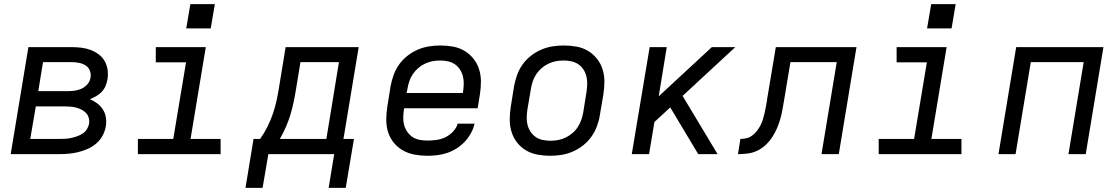

<svg xmlns="http://www.w3.org/2000/svg" viewBox="-20 -749 5440 933"><path d="M32 0 118 -520H329Q353 -520 376.5 -517Q400 -514 421 -506Q442 -498 460 -484.5Q478 -471 489 -451.5Q500 -432 503 -409Q506 -386 502 -362Q499 -346 492.5 -330.5Q486 -315 474 -302.5Q462 -290 447 -281.5Q432 -273 417 -267Q436 -259 452.5 -246.5Q469 -234 480 -217Q491 -200 494.5 -178.5Q498 -157 494 -134Q490 -111 478 -89Q466 -67 447 -51Q428 -35 405 -25Q382 -15 359 -9.5Q336 -4 312.5 -2Q289 0 266 0ZM166 -306H308Q319 -306 330.5 -307Q342 -308 353.5 -310.5Q365 -313 376 -318Q387 -323 396.5 -331Q406 -339 412 -349.5Q418 -360 420 -372Q423 -390 416.5 -406Q410 -422 396 -431Q382 -440 364.5 -443.5Q347 -447 329 -447H189ZM127 -74H266Q280 -74 294.5 -74.5Q309 -75 323.5 -78Q338 -81 352.5 -86Q367 -91 380 -99Q393 -107 401.5 -120Q410 -133 413 -148Q415 -163 411 -177Q407 -191 397.5 -200.5Q388 -210 375.5 -216.5Q363 -223 349 -226.5Q335 -230 320 -231Q305 -232 291 -232H154Z M650 0V-74H822L884 -446H737V-520H980L906 -74H1052V0ZM885 -611 905 -729H1024L1004 -611Z M1173 164 1212 -74H1244Q1264 -102 1279.5 -133Q1295 -164 1306 -196Q1317 -228 1324 -260.5Q1331 -293 1336 -325L1368 -520H1723L1649 -74H1700L1660 164H1577L1604 0H1284L1256 164ZM1340 -74H1566L1627 -447H1440L1418 -313Q1413 -282 1406.5 -251.5Q1400 -221 1391 -191Q1382 -161 1369 -131.5Q1356 -102 1340 -74Z M2057 8Q2026 8 1995.5 2.5Q1965 -3 1939 -17.5Q1913 -32 1894 -55Q1875 -78 1866 -106.5Q1857 -135 1857 -166.5Q1857 -198 1862 -230L1878 -330Q1883 -357 1892.5 -384Q1902 -411 1919 -435Q1936 -459 1959.5 -477.5Q1983 -496 2009.5 -507.5Q2036 -519 2064 -523.5Q2092 -528 2119 -528Q2151 -528 2181.5 -522.5Q2212 -517 2237 -502Q2262 -487 2280.5 -464Q2299 -441 2308 -412.5Q2317 -384 2317 -353Q2317 -322 2312 -290L2301 -223H1944L1943 -218Q1940 -198 1939.5 -178.5Q1939 -159 1944 -141Q1949 -123 1959.5 -108Q1970 -93 1985 -83Q2000 -73 2019 -69.5Q2038 -66 2057 -66Q2079 -66 2101 -69Q2123 -72 2144 -82Q2165 -92 2181.5 -109.5Q2198 -127 2204 -148H2286Q2281 -125 2268.5 -102Q2256 -79 2238.5 -60.5Q2221 -42 2199 -28Q2177 -14 2153.5 -6Q2130 2 2105.5 5Q2081 8 2057 8ZM1956 -297H2229L2230 -302Q2233 -322 2233.5 -341Q2234 -360 2229.5 -378Q2225 -396 2215 -411.5Q2205 -427 2190 -437Q2175 -447 2156.5 -451Q2138 -455 2118 -455Q2100 -455 2081.5 -451.5Q2063 -448 2045 -439.5Q2027 -431 2012 -418Q1997 -405 1986 -388.5Q1975 -372 1969 -354Q1963 -336 1960 -318Z M2654 8Q2623 8 2592.5 2.5Q2562 -3 2536.5 -18Q2511 -33 2493 -56Q2475 -79 2466 -107.5Q2457 -136 2457 -167Q2457 -198 2462 -230L2478 -330Q2483 -357 2492.5 -384Q2502 -411 2519 -435Q2536 -459 2559.5 -477.5Q2583 -496 2609.5 -507.5Q2636 -519 2664 -523.5Q2692 -528 2719 -528Q2751 -528 2781.5 -522.5Q2812 -517 2837 -502Q2862 -487 2880.5 -464Q2899 -441 2908 -412.5Q2917 -384 2917 -353Q2917 -322 2912 -290L2895 -190Q2891 -163 2881 -136Q2871 -109 2854 -85Q2837 -61 2813.5 -42.5Q2790 -24 2763.5 -12.5Q2737 -1 2709 3.5Q2681 8 2654 8ZM2655 -65Q2673 -65 2692 -68.5Q2711 -72 2728.5 -80.5Q2746 -89 2761.5 -102Q2777 -115 2787.5 -131.5Q2798 -148 2804.5 -166Q2811 -184 2814 -202L2830 -302Q2833 -322 2833.5 -341Q2834 -360 2829.5 -378Q2825 -396 2815 -411.5Q2805 -427 2790 -437Q2775 -447 2756.5 -451Q2738 -455 2718 -455Q2700 -455 2681.5 -451.5Q2663 -448 2645 -439.5Q2627 -431 2612 -418Q2597 -405 2586 -388.5Q2575 -372 2569 -354Q2563 -336 2560 -318L2543 -218Q2540 -198 2539.5 -179Q2539 -160 2543.5 -142Q2548 -124 2558.5 -108.5Q2569 -93 2583.5 -83Q2598 -73 2617 -69Q2636 -65 2655 -65Z M3050 0 3137 -520H3220L3181 -281L3439 -520H3553L3297 -283L3467 0H3373L3237 -227L3160 -156L3134 0Z M3566 0 3578 -74Q3593 -74 3608 -77.5Q3623 -81 3636 -91Q3649 -101 3659 -114Q3669 -127 3676 -141Q3683 -155 3687.5 -170Q3692 -185 3695.5 -200Q3699 -215 3701.5 -230Q3704 -245 3707 -260Q3707 -265 3708 -270.5Q3709 -276 3710 -281L3750 -520H4142L4056 0H3972L4046 -447H3821L3791 -267Q3787 -244 3783 -220.5Q3779 -197 3772.5 -173.5Q3766 -150 3756.5 -127.5Q3747 -105 3733.5 -84Q3720 -63 3701 -45Q3682 -27 3659.5 -16.5Q3637 -6 3613 -3Q3589 0 3566 0Z M4250 0V-74H4422L4484 -446H4337V-520H4580L4506 -74H4652V0ZM4485 -611 4505 -729H4624L4604 -611Z M4832 0 4918 -520H5342L5256 0H5172L5246 -447H4989L4915 0Z"/></svg>

Font: Iosevka SS04 Extended Oblique
Style: Regular
Weight: 400
Width: 7
Italic angle: -9°
Monospace: yes
Designer: Belleve Invis
Foundry: Belleve Invis
Version: Version 19.0.0; ttfautohint (v1.8.4)